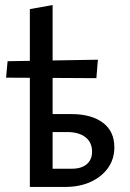

<svg xmlns="http://www.w3.org/2000/svg" viewBox="-20 -739 512 759"><path d="M98 0V-703L188 -719V-72H264Q302 -72 323 -90Q344 -108 344 -139Q344 -176 318 -196.5Q292 -217 245 -217H167V-288H263Q303 -288 334.5 -279Q366 -270 388 -253Q410 -236 421 -212Q432 -188 432 -157Q432 -110 407 -75Q382 -40 338.5 -20Q295 0 236 0ZM361 -430 4 -432 10 -497 367 -503Z"/></svg>

Font: Ysabeau SemiBold
Style: Regular
Weight: 600
Designer: Christian Thalmann (Catharsis Fonts)
Version: Version 2.000;gftools[0.9.27.dev2+g8671c4b]